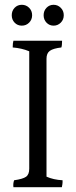

<svg xmlns="http://www.w3.org/2000/svg" viewBox="-20 -879 315 801"><path d="M246 -815.5Q246 -797 233.5 -784.5Q221 -772 203.5 -772Q186 -772 174 -784.5Q162 -797 162 -815.5Q162 -834 174 -846.5Q186 -859 203.5 -859Q221 -859 233.5 -846.5Q246 -834 246 -815.5ZM101.5 -784.5Q89 -772 71 -772Q53 -772 41 -784.5Q29 -797 29 -815.5Q29 -834 41 -846.5Q53 -859 71 -859Q89 -859 101.5 -846.5Q114 -834 114 -815.5Q114 -797 101.5 -784.5ZM174 -634V-142Q203 -129 241 -127Q241 -125 241 -118.5Q241 -112 238 -98H36Q34 -114 39 -127Q75 -132 88.5 -141.5Q102 -151 102 -175V-665Q71 -678 33 -681Q33 -700 36 -709H239Q239 -689 236 -681Q202 -677 188 -667Q174 -657 174 -634Z"/></svg>

Font: Halant
Style: Regular
Weight: 400
Designer: Hitesh Malaviya (Devanagari), Satya Rajpurohit (Latin)
Foundry: Indian Type Foundry
Version: Version 1.101;PS 1.0;hotconv 1.0.78;makeotf.lib2.5.61930; tt